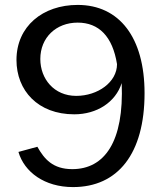

<svg xmlns="http://www.w3.org/2000/svg" viewBox="-20 -752 659 781"><path d="M277 9C459 9 568 -126 568 -373C568 -600 465 -732 296 -732C154 -732 47 -645 47 -508C47 -384 134 -287 282 -287C374 -287 450 -336 475 -414C485 -175 405 -64 274 -64C195 -64 160 -105 132 -155L55 -134C79 -52 161 9 277 9ZM290 -362C200 -362 144 -431 144 -512C144 -599 208 -660 296 -660C382 -660 438 -604 456 -491C456 -418 378 -362 290 -362Z"/></svg>

Font: United Sans
Style: Regular
Weight: 400
Designer: Pablo Impallari, Rodrigo Fuenzalida (Modified by Dan O. Williams)
Version: Version 1.000;PS 001.000;hotconv 1.0.88;makeotf.lib2.5.64775